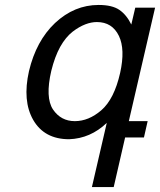

<svg xmlns="http://www.w3.org/2000/svg" viewBox="-20 -555 646 775"><path d="M389 -110Q441 -155 465 -261Q486 -356 460 -410Q433 -466 371 -466Q349 -466 325 -457Q299 -447 273 -427Q245 -405 223 -366Q201 -326 187 -269Q162 -161 194 -113Q226 -66 282 -66Q338 -66 389 -110ZM97 -268Q126 -390 202 -462Q280 -535 378 -535Q433 -535 462 -515Q491 -495 510 -456L526 -524H606L500 -66H576L561 0H485L439 200H351L411 -59Q345 4 259 7Q159 7 114 -71Q70 -148 97 -268Z"/></svg>

Font: Miedinger
Style: Italic
Weight: 400
Italic angle: -13°
Version: Version 001.000